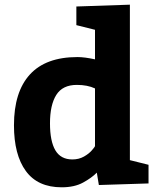

<svg xmlns="http://www.w3.org/2000/svg" viewBox="-20 -795 678 825"><path d="M245.1 9.8Q142.1 9.8 91.1 -60.1Q40 -129.9 40 -256.8Q40 -399.9 108.4 -474.9Q176.8 -549.8 313 -549.8Q343.8 -549.8 388.2 -540V-667L308.1 -687V-767.1L538.1 -774.9V-106.9L618.2 -86.9V-6.8L404.8 0L396 -53.2Q374 -30.8 336.9 -10.5Q299.8 9.8 245.1 9.8ZM310.1 -430.2Q249 -430.2 221.9 -387.2Q194.8 -344.2 194.8 -265.1Q194.8 -188 218 -148.9Q241.2 -109.9 291 -109.9Q318.8 -109.9 340.8 -122.3Q362.8 -134.8 375.5 -149.9Q388.2 -165 388.2 -167V-415Q356 -430.2 310.1 -430.2Z"/></svg>

Font: Kadwa
Style: Bold
Weight: 700
Designer: Sol Matas
Foundry: Sol Matas
Version: Version 1.001;PS 001.000;hotconv 1.0.70;makeotf.lib2.5.58329